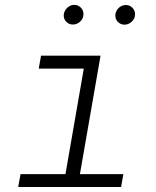

<svg xmlns="http://www.w3.org/2000/svg" viewBox="-20 -752 627 772"><path d="M145 -528.3H384.3L301.3 -51.8H476.1L466.8 0H53.2L62.5 -51.8H243.2L316.9 -476.1H135.7ZM236.3 -692.4Q236.8 -700.2 240.5 -707.5Q244.1 -714.8 249.8 -720.2Q255.4 -725.6 262.5 -729Q269.5 -732.4 277.8 -732.4Q294.4 -732.4 305.7 -720.7Q316.9 -709 315.4 -692.4Q314.5 -676.3 302.2 -665Q290 -653.8 273.9 -653.3Q257.3 -653.3 246.3 -664.6Q235.4 -675.8 236.3 -692.4ZM443.8 -691.9Q444.3 -699.7 447.8 -707Q451.2 -714.4 456.8 -719.7Q462.4 -725.1 469.7 -728.5Q477.1 -731.9 485.4 -731.9Q502 -731.9 512.9 -720.2Q523.9 -708.5 522.9 -691.9Q522 -675.8 509.5 -664.6Q497.1 -653.3 481.4 -652.8Q464.8 -652.8 453.9 -664.1Q442.9 -675.3 443.8 -691.9Z"/></svg>

Font: Roboto Mono Light
Style: Italic
Weight: 300
Designer: Google
Version: Version 2.000985; 2015; ttfautohint (v1.3)